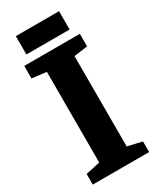

<svg xmlns="http://www.w3.org/2000/svg" viewBox="-231 -993 875 1062"><g transform="rotate(-30 207.0 -462.0)"><path d="M27 0ZM345 -924V-807H69V-924ZM119 -88V-667L27 -678V-758H382V-678L295 -666V-89L387 -68V0H27V-68Z"/></g></svg>

Font: Martel Heavy
Style: Regular
Weight: 900
Designer: Dan Reynolds
Foundry: Dan Reynolds
Version: Version 1.001; ttfautohint (v1.1) -l 5 -r 5 -G 72 -x 0 -D la